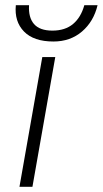

<svg xmlns="http://www.w3.org/2000/svg" viewBox="-20 -720 396 740"><path d="M356 -700Q341 -637 296 -598.5Q251 -560 186 -560Q110 -560 72.5 -598.5Q35 -637 41 -700H92Q89 -653 111 -627.5Q133 -602 182 -602Q231 -602 261.5 -627.5Q292 -653 305 -700ZM143 -500H193L105 0H55Z"/></svg>

Font: Overused Grotesk Light
Style: Italic
Weight: 300
Italic angle: -10°
Version: Version 0.003